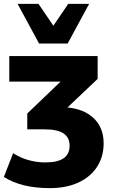

<svg xmlns="http://www.w3.org/2000/svg" viewBox="-20 -782 582 993"><path d="M238 191Q164 191 104.5 176.5Q45 162 0 133L48 10Q82 33 125.5 45.5Q169 58 214 58Q278 58 309 36.5Q340 15 340 -28Q340 -71 308.5 -92Q277 -113 211 -113H121V-195L331 -396V-360H28V-492H485V-374L295 -194L235 -228H291Q397 -228 456.5 -178Q516 -128 516 -41Q516 29 481.5 81.5Q447 134 384.5 162.5Q322 191 238 191ZM182 -557 71 -762H179L256 -649L333 -762H441L330 -557Z"/></svg>

Font: Nunito Sans 12pt ExtraLight 12pt Black
Style: Regular
Weight: 900
Version: Version 3.101;gftools[0.9.27]